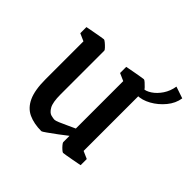

<svg xmlns="http://www.w3.org/2000/svg" viewBox="-141 -671 819 819"><g transform="rotate(45 268.0 -262.0)"><path d="M210 9Q165 9 132.5 -6Q100 -21 83 -58Q66 -95 66 -160V-389L32 -404V-441Q32 -441 44.5 -443.5Q57 -446 74 -449Q91 -452 105 -454.5Q119 -457 122 -457Q125 -457 133.5 -450Q142 -443 149.5 -435Q157 -427 157 -424V-160Q157 -112 168.5 -92Q180 -72 194 -68.5Q208 -65 215 -65Q221 -65 236.5 -71.5Q252 -78 271 -87Q290 -96 306 -103V-389L272 -404V-441Q272 -441 284.5 -443.5Q297 -446 314 -449Q331 -452 345.5 -454.5Q360 -457 363 -457Q366 -457 374 -450Q382 -443 389.5 -435Q397 -427 397 -424V-59L431 -44V-7Q431 -7 418.5 -4.5Q406 -2 389.5 1Q373 4 358.5 6.5Q344 9 341 9Q338 9 330 2Q322 -5 315.5 -13Q309 -21 309 -24V-62Q293 -49 270.5 -32.5Q248 -16 230.5 -3.5Q213 9 210 9ZM390 -388 384 -426Q404 -426 425 -440Q446 -454 462 -478Q478 -502 483 -533L536 -515Q531 -481 507 -452Q483 -423 451.5 -405.5Q420 -388 390 -388Z"/></g></svg>

Font: Grenze Gotisch
Style: Regular
Weight: 400
Designer: Renata Polastri
Foundry: Omnibus-Type
Version: Version 1.001